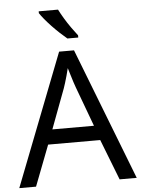

<svg xmlns="http://www.w3.org/2000/svg" viewBox="-62 -992 762 1039"><g transform="rotate(-5 319.5 -472.0)"><path d="M545 0 459 -221H176L91 0H0L279 -717H360L638 0ZM352 -517Q349 -525 342 -546Q335 -567 328.5 -589.5Q322 -612 318 -624Q313 -604 307.5 -583.5Q302 -563 296.5 -546Q291 -529 287 -517L206 -301H432ZM293 -944Q304 -922 320.5 -894.5Q337 -867 355.5 -841Q374 -815 389 -796V-784H330Q313 -798 292 -817.5Q271 -837 250.5 -858.5Q230 -880 213.5 -900Q197 -920 188 -934V-944Z"/></g></svg>

Font: Noto Sans Malayalam
Style: Regular
Weight: 400
Designer: Jelle Bosma - Monotype Design Team
Foundry: Monotype Imaging Inc.
Version: Version 2.103